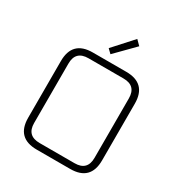

<svg xmlns="http://www.w3.org/2000/svg" viewBox="-206 -1040 1106 1181"><g transform="rotate(30 347.5 -449.5)"><path d="M85 -144V-546Q85 -690 229 -690H466Q610 -690 610 -546V-144Q610 0 466 0H229Q85 0 85 -144ZM133 -134Q133 -44 224 -44H472Q562 -44 562 -134V-556Q562 -646 472 -646H224Q133 -646 133 -556ZM300 -762 424 -899 457 -866 328 -735Z"/></g></svg>

Font: Oxanium ExtraLight ExtraLight
Style: Regular
Weight: 250
Version: Version 2.000